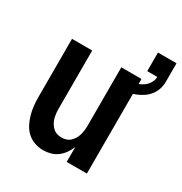

<svg xmlns="http://www.w3.org/2000/svg" viewBox="-160 -787 867 914"><g transform="rotate(30 274.0 -330.0)"><path d="M204 8Q180 8 157 0Q134 -8 116.5 -24Q99 -40 88 -61.5Q77 -83 70.5 -106Q64 -129 61.5 -152.5Q59 -176 59 -200V-520H170V-200Q170 -187 171.5 -174Q173 -161 176.5 -148.5Q180 -136 186.5 -125Q193 -114 202.5 -105Q212 -96 224.5 -92Q237 -88 250 -88Q263 -88 275.5 -92Q288 -96 297.5 -105Q307 -114 313.5 -125Q320 -136 323.5 -148.5Q327 -161 328.5 -174Q330 -187 330 -200V-520H441V0H330V-82Q322 -62 310 -45Q298 -28 281.5 -15.5Q265 -3 245 2.5Q225 8 204 8ZM385 -424 376 -477Q390 -479 404 -481.5Q418 -484 431 -488.5Q444 -493 456.5 -499.5Q469 -506 479 -516Q489 -526 495 -539Q501 -552 501 -566H446V-668H548V-566Q548 -546 542 -527Q536 -508 524 -492Q512 -476 495.5 -464.5Q479 -453 461 -445.5Q443 -438 424 -432.5Q405 -427 385 -424Z"/></g></svg>

Font: Iosevka SS04
Style: Bold
Weight: 700
Monospace: yes
Designer: Belleve Invis
Foundry: Belleve Invis
Version: Version 19.0.0; ttfautohint (v1.8.4)